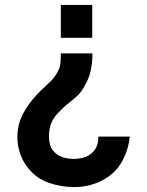

<svg xmlns="http://www.w3.org/2000/svg" viewBox="-20 -560 593 774"><path d="M225.2 -344.7H352.7Q352.7 -310.2 346.1 -278Q339.6 -245.8 323.5 -218Q310.4 -191.8 293.9 -176Q277.3 -160.2 256.9 -144.4Q236.4 -128.6 211.2 -101.8Q191.4 -79.5 184.5 -57.6Q177.5 -35.7 177.5 -9.3Q177.5 7 181.2 21.2Q184.8 35.4 193.7 46.7Q207.7 65 229.8 72.8Q251.9 80.5 276.5 80.5Q297.5 80.5 316.4 75.3Q335.3 70.1 347.8 58.8Q363.1 46.9 370 29.3Q377 11.7 376.2 -9.2H503.2Q498.2 40.5 476 83.5Q453.8 126.5 417.2 152Q388.4 172.5 352.8 183.3Q317.1 194.2 281.2 194.2Q226.2 194.2 177.3 177.1Q128.4 160 96.2 121.2Q74.2 95.5 62.1 61.8Q50 28.1 50 -6.2Q50 -57.8 72.3 -100.3Q94.7 -142.8 128.5 -178.3Q144.4 -195.3 159 -208.5Q173.6 -221.8 185.8 -233.9Q198 -246.1 206.3 -259.7Q220.6 -283.2 222.9 -299.6Q225.2 -315.9 225.2 -344.7ZM225.2 -540H351.8V-407.5H225.2Z"/></svg>

Font: Manrope Variable Light
Style: Regular
Weight: 200
Designer: Mikhail Sharanda
Foundry: Mikhail Sharanda
Version: Version 4.505